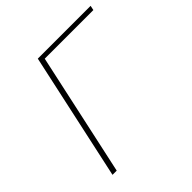

<svg xmlns="http://www.w3.org/2000/svg" viewBox="-175 -797 936 936"><g transform="rotate(-45 292.5 -329.0)"><path d="M78 0 221 -658H250L107 0ZM229 -634 234 -658H585L580 -634Z"/></g></svg>

Font: Ysabeau Office Thin
Style: Italic
Weight: 250
Italic angle: -12°
Designer: Christian Thalmann (Catharsis Fonts)
Version: Version 2.001;gftools[0.9.30]; featfreeze: tnum,lnum,ss02